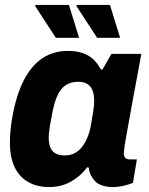

<svg xmlns="http://www.w3.org/2000/svg" viewBox="-20 -745 603 777"><path d="M179 12Q130 12 94 -8.5Q58 -29 39 -69Q20 -109 20 -168Q20 -191 22.5 -217Q25 -243 30 -272Q46 -361 76.5 -420.5Q107 -480 152 -509.5Q197 -539 255 -539Q288 -539 313.5 -530.5Q339 -522 357 -505.5Q375 -489 388 -464H395L431 -527H552L528 -397Q522 -366 515.5 -330.5Q509 -295 503 -260.5Q497 -226 491.5 -197Q486 -168 483.5 -148.5Q481 -129 481 -125Q481 -112 487.5 -106Q494 -100 505 -100H534L518 -5Q501 2 479.5 7Q458 12 436 12Q407 12 385.5 2.5Q364 -7 352 -29Q347 -36 343.5 -46Q340 -56 339 -67L333 -68Q305 -31 266 -9.5Q227 12 179 12ZM243 -116Q264 -116 281 -124.5Q298 -133 311.5 -150Q325 -167 334.5 -190.5Q344 -214 349 -244Q354 -276 357 -293.5Q360 -311 360.5 -321Q361 -331 361 -337Q361 -362 354.5 -379Q348 -396 333.5 -405Q319 -414 296 -414Q266 -414 245.5 -400Q225 -386 212.5 -358.5Q200 -331 192 -290Q185 -255 182 -235.5Q179 -216 178 -205.5Q177 -195 177 -188Q177 -152 192.5 -134Q208 -116 243 -116ZM373 -592 289 -721 291 -725H425L466 -592ZM206 -592 122 -721 124 -725H259L300 -592Z"/></svg>

Font: Archivo SemiCondensed ExtraBold
Style: Italic
Weight: 800
Width: 4
Italic angle: -10°
Designer: Hector Gatti
Foundry: Omnibus-Type
Version: Version 2.001